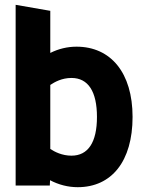

<svg xmlns="http://www.w3.org/2000/svg" viewBox="-20 -771 606 798"><path d="M303 7C444 7 531 -101 531 -285C531 -469 440 -577 298 -577C260 -577 223 -568 189 -551V-726L45 -751V0H187L188 -22C224 -3 263 7 303 7ZM189 -152V-418C207 -430 237 -447 277 -447C347 -447 383 -390 383 -285C383 -179 346 -124 277 -124C238 -124 207 -140 189 -152Z"/></svg>

Font: All Genders v4
Style: Bold
Weight: 700
Designer: Rassam Alawdi
Foundry: Rassam Art
Version: Version 3.100;FEAKit 1.0